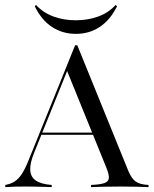

<svg xmlns="http://www.w3.org/2000/svg" viewBox="-20 -767 631 787"><path d="M1.6 0V-8.9Q24.2 -12.9 40.3 -23.4Q56.5 -33.9 69.8 -54.4Q83.1 -75 96 -107.3L287.9 -581.5H296.8L506.5 -65.3Q519.4 -34.7 536.7 -22.6Q554 -10.5 588.7 -8.9V0Q567.7 -0.8 538.3 -1.6Q508.9 -2.4 475 -2.4Q433.9 -2.4 402.8 -1.6Q371.8 -0.8 353.2 0V-8.9Q390.3 -10.5 407.7 -16.5Q425 -22.6 426.2 -36.7Q427.4 -50.8 416.9 -77.4L253.2 -480.6L262.9 -495.2L119.4 -139.5Q102.4 -97.6 104 -69.4Q105.6 -41.1 127.4 -26.6Q149.2 -12.1 191.9 -8.9V0Q175 -0.8 157.3 -1.2Q139.5 -1.6 121.8 -2Q104 -2.4 85.5 -2.4Q64.5 -2.4 44 -2Q23.4 -1.6 1.6 0ZM143.5 -214.5 147.6 -223.4H400L403.2 -214.5ZM291.1 -628.2Q236.3 -628.2 193.1 -656.5Q150 -684.7 122.6 -741.1L127.4 -746.8Q156.5 -715.3 198.4 -699.6Q240.3 -683.9 290.3 -683.9Q341.1 -683.9 383.5 -699.6Q425.8 -715.3 454 -746.8L459.7 -741.1Q431.5 -684.7 388.7 -656.5Q346 -628.2 291.1 -628.2Z"/></svg>

Font: Playfair 144pt
Style: Regular
Weight: 400
Designer: Claus Eggers Sørensen
Foundry: Claus Eggers Sørensen
Version: Version 2.001;gftools[0.9.30]